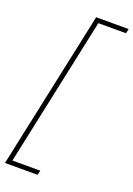

<svg xmlns="http://www.w3.org/2000/svg" viewBox="-177 -776 692 996"><g transform="rotate(20 169.5 -278.0)"><path d="M-13 158 173 -714H352L347 -689H194L19 133H173L167 158Z"/></g></svg>

Font: Noto Sans UI SemiCondensed Thin
Style: Italic
Weight: 250
Width: 4
Italic angle: -12°
Designer: Monotype Design Team
Foundry: Monotype Imaging Inc.
Version: Version 1.901